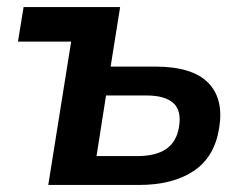

<svg xmlns="http://www.w3.org/2000/svg" viewBox="-20 -525 690 545"><path d="M117 0 182 -407H31L47 -505H321L294 -336H420Q526 -336 571 -290Q616 -244 602 -161Q589 -79 529.5 -39.5Q470 0 375 0ZM254 -82H371Q422 -82 451.5 -102Q481 -122 488 -164Q496 -211 472 -232.5Q448 -254 396 -254H281Z"/></svg>

Font: Mulish ExtraLight
Style: Italic
Weight: 200
Italic angle: -9°
Designer: Vernon Adams
Foundry: Vernon Adams
Version: Version 3.603